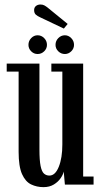

<svg xmlns="http://www.w3.org/2000/svg" viewBox="-20 -798 435 830"><path d="M168 11Q139 11 114.5 -0.8Q90 -12.5 75.2 -45.5Q60.5 -78.5 60.5 -142V-488.5H9V-523H150.5V-151.5Q150.5 -105 155.5 -80.5Q160.5 -56 170.2 -47.5Q180 -39 193.5 -39Q219 -39 234.2 -77.2Q249.5 -115.5 249.5 -173.5V-488.5H202V-523H339.5V-35H384.5V0H260.5L255.5 -56.5Q253 -43.5 242.2 -27.8Q231.5 -12 212.8 -0.5Q194 11 168 11ZM260.5 -564.5Q244 -564.5 232 -576.2Q220 -588 220 -604Q220 -621 232 -633.2Q244 -645.5 260.5 -645.5Q276 -645.5 288 -633.2Q300 -621 300 -604Q300 -588 288 -576.2Q276 -564.5 260.5 -564.5ZM142.5 -564.5Q126.5 -564.5 114.8 -576.2Q103 -588 103 -604Q103 -621 114.8 -633.2Q126.5 -645.5 142.5 -645.5Q159 -645.5 171 -633.2Q183 -621 183 -604Q183 -588 171 -576.2Q159 -564.5 142.5 -564.5ZM256 -674.5 155 -722.5Q141.5 -728.5 134.5 -735Q127.5 -741.5 127.5 -754.5Q127.5 -765.5 135.2 -772Q143 -778.5 155 -778.5Q164.5 -778.5 171.5 -774.8Q178.5 -771 185.5 -765.5L272.5 -694.5Z"/></svg>

Font: Imbue 10pt Medium
Style: Regular
Weight: 500
Designer: Tyler Finck
Foundry: Etcetera Type Company
Version: Version 1.102; ttfautohint (v1.8.3)